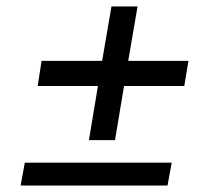

<svg xmlns="http://www.w3.org/2000/svg" viewBox="-20 -585 666 596"><path d="M284 -318H97L109 -396H297L326 -565H407L378 -396H565L552 -318H365L337 -150H256ZM57 -80H513L500 -9H44Z"/></svg>

Font: Oak Sans Medium
Style: Italic
Weight: 500
Italic angle: -9.49998°
Foundry: Erik Kennedy, Walven
Version: Version 1.000